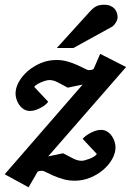

<svg xmlns="http://www.w3.org/2000/svg" viewBox="-36 -754 554 813"><path d="M168 -91.8 231 -105Q257.8 -90.8 275.4 -82Q293 -73.2 310.1 -73.2Q315.4 -73.2 324.7 -75.7Q334 -78.1 344 -82Q354 -85.9 362.3 -91.1Q370.6 -96.2 374 -102.1L314 -166Q316.4 -169.4 324.2 -176Q332 -182.6 342.8 -188.7Q353.5 -194.8 366 -199.5Q378.4 -204.1 391.1 -204.1Q407.2 -204.1 418.9 -196.3Q430.7 -188.5 438.2 -177.2Q445.8 -166 449.5 -153.1Q453.1 -140.1 453.1 -129.9Q453.1 -106 439.2 -80.8Q425.3 -55.7 401.4 -35.2Q377.4 -14.6 346.2 -1.7Q314.9 11.2 279.8 11.2Q254.4 11.2 231.7 4.6Q209 -2 190.9 -9.8Q172.9 -17.6 160.4 -24.2Q147.9 -30.8 143.1 -30.8Q136.2 -30.8 130.6 -30Q125 -29.3 122.1 -24.9L85 39.1L-16.1 -16.1L314 -396L251 -382.8Q224.6 -397 207.3 -406Q189.9 -415 172.9 -415Q167.5 -415 158.2 -412.6Q148.9 -410.2 139.2 -406Q129.4 -401.9 120.8 -396.7Q112.3 -391.6 108.9 -386.2L168 -323.2Q165.5 -318.8 158.2 -312.3Q150.9 -305.7 140.1 -299.6Q129.4 -293.5 116.7 -288.8Q104 -284.2 91.8 -284.2Q75.7 -284.2 64 -292Q52.2 -299.8 44.7 -311Q37.1 -322.3 33.4 -335Q29.8 -347.7 29.8 -357.9Q29.8 -381.8 43.7 -407Q57.6 -432.1 81.5 -452.9Q105.5 -473.6 136.7 -486.8Q168 -500 203.1 -500Q228.5 -500 251.2 -493.2Q273.9 -486.3 292 -478.3Q310.1 -470.2 322.5 -463.6Q335 -457 339.8 -457Q346.7 -457 351.8 -458Q356.9 -459 360.8 -462.9L388.2 -525.9L498 -470.2ZM461.9 -681.2Q461.9 -676.3 460 -670.2Q458 -664.1 454.3 -658.2Q450.7 -652.3 446 -647.2Q441.4 -642.1 435.5 -639.2L274.9 -550.8H204.6L341.8 -702.1Q350.1 -711.4 357.2 -717.5Q364.3 -723.6 371.6 -727.3Q378.9 -731 386.7 -732.4Q394.5 -733.9 404.8 -733.9Q420.9 -733.9 431.9 -729Q442.9 -724.1 449.5 -716.6Q456.1 -709 459 -699.5Q461.9 -689.9 461.9 -681.2Z"/></svg>

Font: Charis SIL Eur
Style: Bold Italic
Weight: 700
Italic angle: -11°
Foundry: SIL International
Version: Version 5.000